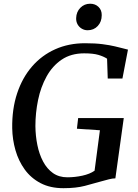

<svg xmlns="http://www.w3.org/2000/svg" viewBox="-20 -978 721 1006"><path d="M312.5 8Q243 8 192.5 -18.5Q142 -45 109.5 -90Q77 -135 61 -191Q45 -247 44 -306Q42.5 -407 69.8 -489Q97 -571 148 -629.8Q199 -688.5 269.5 -720Q340 -751.5 425 -751.5Q479.5 -751.5 517.5 -746.5Q555.5 -741.5 581.8 -735.2Q608 -729 627 -724Q633 -722.5 638.8 -721Q644.5 -719.5 650.5 -718L621.5 -566.5H544.5L541 -670.5Q522.5 -682.5 495.2 -690.5Q468 -698.5 421 -698.5Q352 -698.5 303.2 -665.5Q254.5 -632.5 224 -577.2Q193.5 -522 179.5 -454.2Q165.5 -386.5 165.5 -317.5Q166 -266 175.8 -218Q185.5 -170 205.8 -131.8Q226 -93.5 257.5 -71.2Q289 -49 333 -49Q372 -49 411.2 -57.5Q450.5 -66 475.5 -83.5L503.5 -295.5L383 -303.5L389.5 -359.5H628.5L584.5 -43.5Q570 -43.5 550.5 -38.5Q531 -33.5 509.5 -27.5Q471 -16.5 424.8 -4.2Q378.5 8 312.5 8ZM439 -819.5Q422.5 -819.5 408.5 -827.8Q394.5 -836 386.5 -850.2Q378.5 -864.5 379 -883Q380 -916 401 -937.2Q422 -958.5 452.5 -958.5Q479 -958.5 496.2 -941.8Q513.5 -925 513 -898.5Q513 -864 492.2 -841.8Q471.5 -819.5 439 -819.5Z"/></svg>

Font: Merriweather 20pt Medium
Style: Italic
Weight: 500
Italic angle: -7.8°
Version: Version 2.101